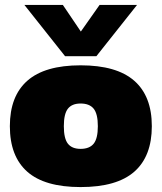

<svg xmlns="http://www.w3.org/2000/svg" viewBox="-20 -749 656 779"><path d="M244 -521 79 -729H235L308 -621L384 -729H536L371 -521ZM307 10Q161 10 90.5 -52.5Q20 -115 20 -237Q20 -359 91 -421.5Q162 -484 307 -484Q453 -484 524.5 -421.5Q596 -359 596 -237Q596 -115 525 -52.5Q454 10 307 10ZM307 -145Q343 -145 360 -166Q377 -187 377 -237Q377 -287 360 -308Q343 -329 307 -329Q272 -329 255.5 -308Q239 -287 239 -237Q239 -187 255.5 -166Q272 -145 307 -145Z"/></svg>

Font: Kanit ExtraBold
Style: Regular
Weight: 800
Designer: Katatrad Team
Foundry: CadsonDemak
Version: Version 2.000; ttfautohint (v1.8.3)